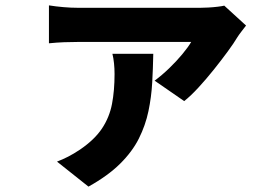

<svg xmlns="http://www.w3.org/2000/svg" viewBox="-20 -592 1040 714"><path d="M895 -497Q888 -488 878 -475Q868 -462 863 -454Q850 -432 826.5 -400Q803 -368 775 -333Q747 -298 718.5 -267Q690 -236 665 -216L555 -292Q582 -312 609 -338Q636 -364 658 -390.5Q680 -417 691 -436Q679 -436 647.5 -436Q616 -436 573 -436Q530 -436 483 -436Q436 -436 392 -436Q348 -436 315.5 -436Q283 -436 270 -436Q244 -436 218 -435Q192 -434 162 -431V-572Q187 -568 215.5 -565.5Q244 -563 270 -563Q283 -563 318.5 -563Q354 -563 402.5 -563Q451 -563 502.5 -563Q554 -563 600.5 -563Q647 -563 681 -563Q715 -563 725 -563Q737 -563 755 -564Q773 -565 789.5 -567Q806 -569 814 -571ZM550 -392Q549 -338 546 -284.5Q543 -231 532 -178.5Q521 -126 496.5 -77Q472 -28 426.5 17Q381 62 309 102L192 9Q213 1 233.5 -9.5Q254 -20 278 -36Q332 -73 359.5 -114.5Q387 -156 396.5 -205.5Q406 -255 406 -317Q406 -337 404 -356.5Q402 -376 398 -392Z"/></svg>

Font: Noto Sans JP ExtraBold
Style: Regular
Weight: 800
Designer: Ryoko NISHIZUKA  (kana, bopomofo & ideographs); Paul D. Hunt (Latin, Greek & Cyrillic); Sandoll Communications , Soo-you
Foundry: Adobe
Version: Version 2.004-H2;hotconv 1.0.118;makeotfexe 2.5.65603